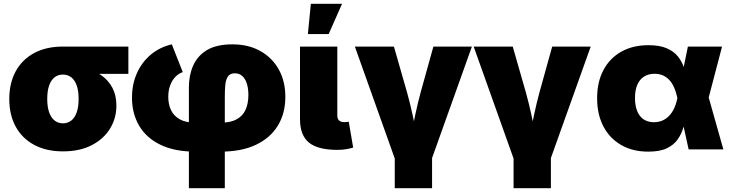

<svg xmlns="http://www.w3.org/2000/svg" viewBox="-20 -786 3850 1010"><path d="M311.5 10.3Q223.6 10.3 160.2 -23.7Q96.7 -57.6 62.7 -119.6Q28.8 -181.6 28.8 -265.1Q28.8 -348.6 62.5 -410.6Q96.2 -472.7 159.4 -506.8Q222.7 -541 310.5 -541H655.3V-397.5H417.5L310.5 -393.6Q285.2 -393.6 266.8 -379.2Q248.5 -364.7 238.5 -336.4Q228.5 -308.1 228.5 -265.1Q228.5 -223.6 238.5 -195.1Q248.5 -166.5 267.3 -151.9Q286.1 -137.2 311.5 -137.2Q336.4 -137.2 355 -151.9Q373.5 -166.5 383.5 -195.1Q393.6 -223.6 393.6 -265.1Q393.6 -308.1 383.5 -336.4Q373.5 -364.7 355 -379.2Q336.4 -393.6 311.5 -393.6V-442.4Q372.6 -442.4 424.1 -429.4Q475.6 -416.5 513.2 -389.9Q550.8 -363.3 571.5 -323.7Q592.3 -284.2 592.3 -231Q592.3 -164.1 558.8 -109.4Q525.4 -54.7 462.4 -22.2Q399.4 10.3 311.5 10.3Z M973.6 204.1V-326.2Q973.6 -389.6 996.1 -440.9Q1018.6 -492.2 1068.6 -522.5Q1118.7 -552.7 1202.6 -552.7Q1286.6 -552.7 1349.1 -517.8Q1411.6 -482.9 1446.3 -420.9Q1481 -358.9 1481 -276.4Q1481 -189.9 1441.7 -125.2Q1402.3 -60.5 1326.4 -24.4Q1250.5 11.7 1140.1 11.7H1008.3Q897.9 11.7 823.5 -24.7Q749 -61 711.7 -125.2Q674.3 -189.5 674.3 -272Q674.3 -342.8 700.2 -400.9Q726.1 -459 773.2 -498.5Q820.3 -538.1 883.8 -552.7L941.4 -406.7Q919.4 -399.4 902.1 -381.3Q884.8 -363.3 875 -336.4Q865.2 -309.6 865.2 -275.9Q865.2 -237.3 879.6 -206.8Q894 -176.3 925.8 -158.4Q957.5 -140.6 1008.3 -140.6H1140.1Q1192.4 -140.6 1224.6 -158.2Q1256.8 -175.8 1271.7 -208.5Q1286.6 -241.2 1286.6 -286.1Q1286.6 -320.3 1278.6 -345.9Q1270.5 -371.6 1254.6 -386Q1238.8 -400.4 1215.8 -400.4Q1189 -400.4 1178 -382.3Q1167 -364.3 1164.8 -335.9Q1162.6 -307.6 1162.6 -276.4V204.1Z M1754.4 2.4Q1651.9 2.4 1605 -36.1Q1558.1 -74.7 1558.1 -159.2V-541H1754.4V-177.7Q1754.4 -161.1 1763.7 -152.3Q1772.9 -143.6 1790.5 -143.6Q1799.3 -143.6 1804.9 -144Q1810.5 -144.5 1814.5 -146L1837.9 -9.8Q1825.7 -5.9 1804.4 -1.7Q1783.2 2.4 1754.4 2.4ZM1599.6 -606.9 1615.2 -766.1H1779.3L1709 -606.9Z M2059.6 56.2 1846.7 -541H2052.2L2122.1 -296.9Q2137.2 -242.2 2149.7 -185.1Q2162.1 -127.9 2174.3 -63H2141.1Q2152.8 -127.9 2165 -184.8Q2177.2 -241.7 2191.9 -296.9L2259.8 -541H2462.4L2249 56.2ZM2056.6 204.1V-3.4H2252.9V204.1Z M2684.6 56.2 2471.7 -541H2677.2L2747.1 -296.9Q2762.2 -242.2 2774.7 -185.1Q2787.1 -127.9 2799.3 -63H2766.1Q2777.8 -127.9 2790 -184.8Q2802.2 -241.7 2816.9 -296.9L2884.8 -541H3087.4L2874 56.2ZM2681.6 204.1V-3.4H2877.9V204.1Z M3390.1 11.7Q3308.1 11.7 3247.6 -23.2Q3187 -58.1 3154.1 -121.1Q3121.1 -184.1 3121.1 -269Q3121.1 -354.5 3154.1 -417Q3187 -479.5 3247.8 -513.9Q3308.6 -548.3 3391.6 -548.3Q3450.2 -548.3 3487.5 -532Q3524.9 -515.6 3545.9 -489.3Q3566.9 -462.9 3577.6 -431.6Q3588.4 -400.4 3593.8 -371.1H3648.4L3707 -276.9L3785.2 0H3602.5L3543 -272Q3536.1 -304.2 3525.1 -327.9Q3514.2 -351.6 3499.3 -366.9Q3484.4 -382.3 3465.3 -390.1Q3446.3 -397.9 3423.3 -397.9Q3390.6 -397.9 3367.4 -382.8Q3344.2 -367.7 3332.3 -339.6Q3320.3 -311.5 3320.3 -271Q3320.3 -230.5 3331.8 -201.9Q3343.3 -173.3 3365.7 -158.2Q3388.2 -143.1 3419.4 -143.1Q3443.8 -143.1 3463.9 -151.6Q3483.9 -160.2 3499.5 -176.3Q3515.1 -192.4 3526.1 -215.8Q3537.1 -239.3 3543 -269L3598.6 -541H3778.3L3707 -269L3647.9 -177.7H3589.8Q3584 -147.5 3574.5 -114.5Q3564.9 -81.5 3544.9 -52.7Q3524.9 -23.9 3488 -6.1Q3451.2 11.7 3390.1 11.7Z"/></svg>

Font: Inter 17pt Black
Style: Regular
Weight: 900
Version: Version 4.001;git-66647c0bb